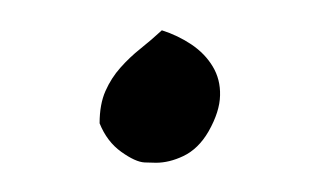

<svg xmlns="http://www.w3.org/2000/svg" viewBox="-20 -110 216 128"><path d="M46.4 -27.8Q46.4 -40.5 50.3 -49.3Q54.2 -58.1 60.3 -64.9Q66.4 -71.8 73.7 -77.6Q81.1 -83.5 87.9 -89.8Q98.6 -86.4 107.7 -80.3Q116.7 -74.2 121.8 -65.7Q127 -57.1 126.7 -46.4Q126.5 -35.6 119.1 -22.5Q112.3 -10.7 102.1 -5.9Q92.8 -1.5 84 -1.5Q82.5 -1.5 76.4 -1.7Q70.3 -2 60.8 -8.8Q51.3 -15.6 46.4 -27.8Z"/></svg>

Font: DimaRavanNevis
Style: regular
Weight: 400
Designer: R.Balvardi
Foundry: Dima Software Group
Version: Version 1.00;May 26, 2019;FontCreator 11.5.0.2427 64-bit